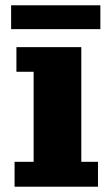

<svg xmlns="http://www.w3.org/2000/svg" viewBox="-20 -705 421 725"><path d="M35 0V-94H107V-434H42V-527H287V-94H350V0ZM22 -595V-685H359V-595Z"/></svg>

Font: Montagu Slab 24pt
Style: Bold
Weight: 700
Designer: Florian Karsten
Foundry: Florian Karsten
Version: Version 1.000